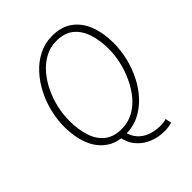

<svg xmlns="http://www.w3.org/2000/svg" viewBox="-229 -797 1077 1077"><g transform="rotate(-45 309.0 -258.5)"><path d="M277 12Q205 12 157 -23Q109 -58 85 -119.5Q61 -181 61 -262Q61 -317 74.5 -374.5Q88 -432 115 -485Q142 -538 180 -579.5Q218 -621 267 -646Q316 -671 374 -671Q446 -671 494 -636.5Q542 -602 566 -540Q590 -478 590 -397Q590 -342 576.5 -284.5Q563 -227 536.5 -174Q510 -121 472 -79.5Q434 -38 385 -13Q336 12 277 12ZM280 -25Q331 -25 373 -47.5Q415 -70 447 -108.5Q479 -147 501.5 -195.5Q524 -244 535.5 -294.5Q547 -345 547 -392Q547 -464 528.5 -518.5Q510 -573 471.5 -603.5Q433 -634 371 -634Q321 -634 279 -611Q237 -588 204.5 -549.5Q172 -511 149.5 -463Q127 -415 116 -364.5Q105 -314 105 -267Q105 -195 123 -140.5Q141 -86 179.5 -55.5Q218 -25 280 -25ZM444 154Q394 154 350.5 136.5Q307 119 277 83.5Q247 48 237 -9L280 -3Q288 37 311.5 63.5Q335 90 370.5 103Q406 116 448 116Q461 116 472 114.5Q483 113 494 109L502 145Q476 154 444 154Z"/></g></svg>

Font: Source Sans 3 Light
Style: Italic
Weight: 300
Italic angle: -11°
Designer: Paul D. Hunt
Foundry: Adobe
Version: Version 3.046;hotconv 1.0.118;makeotfexe 2.5.65603